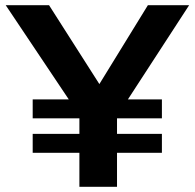

<svg xmlns="http://www.w3.org/2000/svg" viewBox="-20 -720 750 740"><path d="M286 0V-131H106V-204H286V-264H106V-337H245L2 -700H169L363 -396L550 -700H709L473 -337H604V-264H431V-204H604V-131H431V0Z"/></svg>

Font: Red Hat Display ExtraBold
Style: Regular
Weight: 800
Designer: Pentagram, MCKL
Foundry: Pentagram, MCKL
Version: Version 1.023